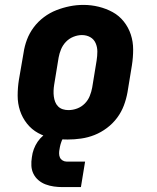

<svg xmlns="http://www.w3.org/2000/svg" viewBox="-20 -561 640 783"><path d="M256 8Q224 8 193 2Q162 -4 135.5 -18.5Q109 -33 90 -57Q71 -81 61.5 -110Q52 -139 52 -171Q52 -203 57 -235L76 -345Q80 -373 90 -399.5Q100 -426 117.5 -449.5Q135 -473 159 -491Q183 -509 210 -519.5Q237 -530 264.5 -535.5Q292 -541 320 -541Q352 -541 382.5 -533.5Q413 -526 439.5 -511.5Q466 -497 485 -473Q504 -449 513.5 -420Q523 -391 523 -359Q523 -327 518 -295L500 -185Q495 -157 485 -130.5Q475 -104 457.5 -80.5Q440 -57 416 -39Q392 -21 365.5 -10.5Q339 0 311 4Q283 8 256 8ZM259 -112Q277 -112 294.5 -118.5Q312 -125 325.5 -138.5Q339 -152 346 -169.5Q353 -187 356 -204L374 -314Q377 -333 377 -351Q377 -369 370 -385Q363 -401 348 -409.5Q333 -418 314 -418Q297 -418 279.5 -411Q262 -404 249 -390.5Q236 -377 229 -360Q222 -343 219 -326L201 -216Q199 -204 198.5 -191.5Q198 -179 199.5 -167.5Q201 -156 205 -145.5Q209 -135 217 -127Q225 -119 236 -115.5Q247 -112 259 -112ZM235 202Q217 202 199.5 199.5Q182 197 166 191Q150 185 137 174Q124 163 116.5 148Q109 133 108 115.5Q107 98 110 80Q112 63 118 47Q124 31 133.5 17Q143 3 156.5 -8.5Q170 -20 185.5 -27Q201 -34 217.5 -37Q234 -40 250 -40L244 0Q239 0 236.5 4Q234 8 232 12.5Q230 17 229 21Q228 25 226.5 29Q225 33 224.5 37.5Q224 42 223 46Q221 55 221 64.5Q221 74 224.5 81.5Q228 89 235.5 93.5Q243 98 252 98H327L310 202Z"/></svg>

Font: Iosevka Curly Slab HvEx
Style: Italic
Weight: 900
Width: 7
Italic angle: -9°
Monospace: yes
Designer: Belleve Invis
Foundry: Belleve Invis
Version: Version 11.1.0; ttfautohint (v1.8.3)